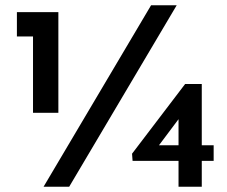

<svg xmlns="http://www.w3.org/2000/svg" viewBox="-20 -707 861 727"><path d="M649 -687 242 0H145L552 -687ZM44 -661H201V-280H105V-569H44ZM789 -157V-98H482L480 -125L681 -389H744V0H656V-282L678 -285L555 -121L541 -157Z"/></svg>

Font: Josefin Sans Thin Medium
Style: Regular
Weight: 500
Version: Version 2.000